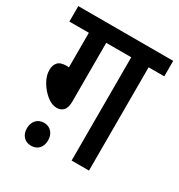

<svg xmlns="http://www.w3.org/2000/svg" viewBox="-158 -730 813 871"><g transform="rotate(30 248.5 -294.0)"><path d="M193 -541V-233Q193 -173 144 -173Q119 -173 93 -194Q67 -215 49 -245.5Q31 -276 31 -306Q31 -330 44 -345.5Q57 -361 91 -361L102 -360V-541H0V-622H497V-541H415V0H324V-541ZM75 -26Q75 -52 90 -69Q105 -86 131 -86Q156 -86 171 -69Q186 -52 186 -26Q186 1 171 17.5Q156 34 131 34Q105 34 90 17.5Q75 1 75 -26Z"/></g></svg>

Font: Noto Sans Devanagari UI Condensed Medium
Style: Regular
Weight: 500
Width: 3
Designer: Jelle Bosma - Monotype Design Team
Foundry: Monotype Imaging Inc.
Version: Version 2.003